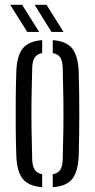

<svg xmlns="http://www.w3.org/2000/svg" viewBox="-20 -773 395 799"><path d="M48 -123Q46 -177 45.5 -238Q45 -299 45.5 -360.5Q46 -422 48 -477Q50.5 -541 74.5 -571.2Q98.5 -601.5 155.5 -606V-552Q134 -548 124.5 -533.8Q115 -519.5 114 -490.5Q112 -420 111.2 -360Q110.5 -300 111.2 -240Q112 -180 114 -109Q115 -80.5 124.8 -66.2Q134.5 -52 155.5 -48V6Q98.5 1.5 74.5 -28.8Q50.5 -59 48 -123ZM199.5 6V-48Q221 -52 230.5 -66Q240 -80 241 -109Q243 -180 243.8 -240Q244.5 -300 243.8 -360Q243 -420 241 -490.5Q240 -520 230.5 -534.2Q221 -548.5 199.5 -552V-606Q257 -601.5 280.8 -571Q304.5 -540.5 307.5 -477Q310 -396 310 -300.8Q310 -205.5 307.5 -123Q304.5 -59 280.8 -28.5Q257 2 199.5 6ZM93.5 -640 22.5 -753H72L143 -640ZM194.5 -640 124 -753H173.5L244.5 -640Z"/></svg>

Font: Big Shoulders Stencil Display
Style: Regular
Weight: 400
Designer: Patric King
Foundry: XO Type Co
Version: Version 1.000